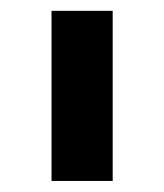

<svg xmlns="http://www.w3.org/2000/svg" viewBox="-20 -760 299 351"><path d="M74.2 -429.2V-740.2H186V-429.2Z"/></svg>

Font: Anuphan SemiBold
Style: Bold
Weight: 600
Designer: Mike Abbink, Paul van der Laan, Pieter van Rosmalen, Mint Tantisuwanna
Foundry: Bold Monday; Cadson Demak
Version: Version 3.002;hotconv 1.0.109;makeotfexe 2.5.65596